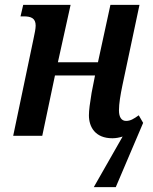

<svg xmlns="http://www.w3.org/2000/svg" viewBox="-20 -556 626 786"><path d="M482 3 364 210H454L566 -53L548 -84C527 -69 514 -61 496 -61C477 -61 467 -77 467 -104C467 -132 473 -167 481 -206L551 -536H432L381 -301H217L269 -536H75L64 -489H77C108 -489 126 -481 126 -451C126 -439 122 -419 117 -396L34 0H153L205 -247H369L355 -176C348 -134 344 -104 344 -84C344 -36 370 10 440 10C455 10 469 7 482 3Z"/></svg>

Font: Noto Serif Condensed SemiBold
Style: Italic
Weight: 600
Width: 3
Italic angle: -12°
Designer: Monotype Design Team
Foundry: Monotype Imaging Inc.
Version: Version 2.014